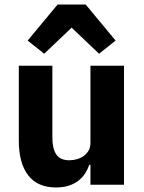

<svg xmlns="http://www.w3.org/2000/svg" viewBox="-20 -815 636 847"><path d="M379 -88H374Q367 -68 355.5 -50Q344 -32 326 -18Q308 -4 283.5 4Q259 12 227 12Q146 12 104.5 -41.5Q63 -95 63 -195V-525H211V-208Q211 -160 228 -134Q245 -108 286 -108Q303 -108 320 -113Q337 -118 350 -127.5Q363 -137 371 -151Q379 -165 379 -184V-525H527V0H379ZM358 -795 490 -636 417 -578 296 -693 175 -578 102 -636 234 -795Z"/></svg>

Font: IBM Plex Sans Hebrew
Style: Bold
Weight: 700
Designer: Mike Abbink, Paul van der Laan, Pieter van Rosmalen, Yanek Iontef
Foundry: Bold Monday
Version: Version 1.2